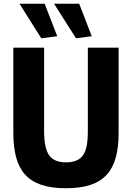

<svg xmlns="http://www.w3.org/2000/svg" viewBox="-20 -993 703 1023"><path d="M331 10Q254 10 200.5 -8Q147 -26 114 -62.5Q81 -99 66 -154.5Q51 -210 51 -284V-739H215V-294Q215 -204 241.5 -166Q268 -128 331 -128Q363 -128 385.5 -137Q408 -146 422 -165.5Q436 -185 442 -216.5Q448 -248 448 -294V-739H612V-284Q612 -209 597 -154Q582 -99 549 -62.5Q516 -26 462.5 -8Q409 10 331 10ZM200 -789 84 -973H218L285 -800ZM385 -789 268 -973H402L469 -800Z"/></svg>

Font: Encode Sans Compressed
Style: ExtraBold
Weight: 800
Designer: Pablo Impallari, Andres Torresi
Foundry: Pablo Impallari, Andres Torresi
Version: Version 1.000; ttfautohint (v1.00) -l 8 -r 50 -G 200 -x 14 -